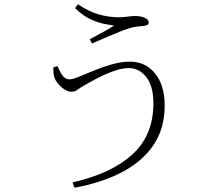

<svg xmlns="http://www.w3.org/2000/svg" viewBox="-20 -822 1040 900"><path d="M320 33Q504 -9 601.5 -99Q699 -189 699 -337Q699 -420 665 -461.5Q631 -503 584 -503Q558 -503 527 -493.5Q496 -484 466 -470Q436 -456 411 -442Q386 -428 372 -420Q356 -411 343.5 -401.5Q331 -392 314 -392Q300 -392 285 -401Q270 -410 258 -423Q246 -436 240 -447Q233 -462 231.5 -474Q230 -486 230 -506L249 -512Q259 -490 267.5 -476Q276 -462 285.5 -456Q295 -450 306 -450Q320 -450 350.5 -462.5Q381 -475 421 -491.5Q461 -508 505 -520.5Q549 -533 589 -533Q662 -533 707 -477.5Q752 -422 752 -327Q752 -219 699 -141.5Q646 -64 551 -14.5Q456 35 329 58ZM401 -638Q423 -650 443.5 -661Q464 -672 482.5 -682.5Q501 -693 515 -702Q501 -704 471 -709.5Q441 -715 404 -732Q367 -749 332 -784L345 -802Q401 -765 447.5 -753Q494 -741 539 -741Q554 -741 577 -744Q600 -747 612 -747Q628 -747 642.5 -744Q657 -741 667 -734Q677 -727 677 -716Q677 -708 669.5 -704.5Q662 -701 649 -700Q639 -699 622.5 -697.5Q606 -696 585 -689Q562 -682 530.5 -669Q499 -656 467.5 -642.5Q436 -629 411 -618Z"/></svg>

Font: Noto Serif SC ExtraLight
Style: Regular
Weight: 200
Designer: Ryoko NISHIZUKA 西塚涼子 (kana & ideographs); Frank Grießhammer (Latin, Greek & Cyrillic); Wenlong ZHANG 张文龙 (bopomofo); San
Foundry: Adobe
Version: Version 2.002-H1;hotconv 1.1.0;makeotfexe 2.6.0